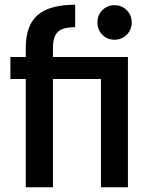

<svg xmlns="http://www.w3.org/2000/svg" viewBox="-20 -792 636 812"><path d="M204 -551H521V0H407V-458H204V0H89V-458H24V-551H89V-590Q89 -685 139.5 -728.5Q190 -772 298 -772V-677Q246 -677 225 -657.5Q204 -638 204 -590ZM392 -697Q392 -728 413 -749Q434 -770 464 -770Q495 -770 516 -749Q537 -728 537 -697Q537 -666 516 -645Q495 -624 464 -624Q434 -624 413 -645Q392 -666 392 -697Z"/></svg>

Font: Poppins-Tabular Medium
Style: Regular
Weight: 500
Designer: Ninad Kale (Devanagari), Jonny Pinhorn (Latin)
Foundry: Indian Type Foundry
Version: Version 4.004